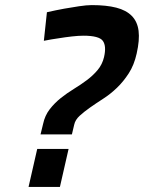

<svg xmlns="http://www.w3.org/2000/svg" viewBox="-20 -733 565 753"><path d="M516 -523Q506 -478 485 -445.5Q464 -413 438.5 -388.5Q413 -364 385 -346Q357 -328 333.5 -311.5Q310 -295 292.5 -279Q275 -263 271 -244L262 -206H139L149 -247Q156 -280 175 -304.5Q194 -329 218.5 -348.5Q243 -368 270 -384.5Q297 -401 321 -419Q345 -437 363 -458.5Q381 -480 388 -509Q398 -552 383.5 -572.5Q369 -593 307 -593Q288 -593 261.5 -590Q235 -587 211 -583Q182 -579 152 -573L164 -685Q199 -693 232 -699Q260 -704 290 -708.5Q320 -713 340 -713Q397 -713 436 -703Q475 -693 497 -670.5Q519 -648 523.5 -612Q528 -576 516 -523ZM126 -149H249L215 0H92Z"/></svg>

Font: Panefresco 800wt
Style: Italic
Weight: 800
Foundry: Campivisivi & Chank Co
Version: Version 1.001